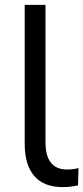

<svg xmlns="http://www.w3.org/2000/svg" viewBox="-20 -756 341 785"><path d="M81 0ZM237 9Q159 9 120 -36.5Q81 -82 81 -168V-736H166V-175Q166 -63 254 -63Q280 -63 301 -69L299 2Q267 9 237 9Z"/></svg>

Font: Winston
Style: Regular
Weight: 400
Designer: Original fonts by Vernon Adams / Changes by Cristiano Sobral
Foundry: Original fonts by Vernon Adams / Changes by Cristiano Sobral
Version: Version 2.503;July 17, 2020;FontCreator 13.0.0.2655 64-bit